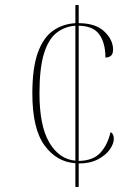

<svg xmlns="http://www.w3.org/2000/svg" viewBox="-20 -734 549 754"><path d="M276 -93Q202 -98 154.5 -163.5Q107 -229 107 -367Q107 -466 128 -525.5Q149 -585 187 -612.5Q225 -640 276 -643V-714H289V-643Q355 -643 389.5 -610.5Q424 -578 424 -539Q424 -522 415.5 -515Q407 -508 394 -508Q394 -564 370.5 -598Q347 -632 289 -633V-102Q346 -103 374.5 -134.5Q403 -166 414 -215Q427 -209 427 -189Q427 -170 411.5 -147.5Q396 -125 365 -108.5Q334 -92 289 -92V0H276ZM276 -633Q234 -630 202 -605Q170 -580 152.5 -523Q135 -466 135 -367Q135 -240 173.5 -174.5Q212 -109 276 -103Z"/></svg>

Font: Noto Serif Display SemiCondensed Thin
Style: Regular
Weight: 100
Width: 4
Designer: Monotype Design Team
Foundry: Monotype Imaging Inc.
Version: Version 2.009